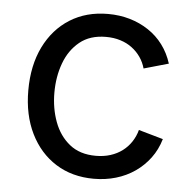

<svg xmlns="http://www.w3.org/2000/svg" viewBox="-45 -598 661 655"><g transform="rotate(5 285.5 -271.0)"><path d="M299.3 11.7Q225.1 11.7 169.2 -23.4Q113.3 -58.6 82 -122.1Q50.8 -185.5 50.8 -269.5Q50.8 -355 82 -418.7Q113.3 -482.4 169.2 -517.6Q225.1 -552.7 299.3 -552.7Q338.9 -552.7 374 -542.5Q409.2 -532.2 438.2 -512.9Q467.3 -493.7 488.3 -465.6Q509.3 -437.5 520.5 -401.9L436 -377.9Q430.2 -398.9 418 -416.5Q405.8 -434.1 388.4 -447Q371.1 -460 348.6 -467Q326.2 -474.1 299.3 -474.1Q244.6 -474.1 209.5 -445.6Q174.3 -417 157.2 -370.6Q140.1 -324.2 140.1 -269.5Q140.1 -215.8 157.2 -169.7Q174.3 -123.5 209.5 -95.2Q244.6 -66.9 299.3 -66.9Q326.7 -66.9 349.6 -74.2Q372.6 -81.5 390.4 -95Q408.2 -108.4 420.4 -127Q432.6 -145.5 438.5 -167.5L522.5 -143.6Q511.7 -106.9 490.5 -78.4Q469.2 -49.8 439.9 -29.5Q410.6 -9.3 375 1.2Q339.4 11.7 299.3 11.7Z"/></g></svg>

Font: Adwaita Sans
Style: Regular
Weight: 400
Designer: Rasmus Andersson
Foundry: rsms
Version: Version 4.001;git-9221beed3